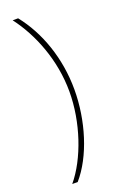

<svg xmlns="http://www.w3.org/2000/svg" viewBox="-167 -758 597 961"><g transform="rotate(-20 131.5 -278.0)"><path d="M212 -283C212 -450 157 -604 69 -714H40C122 -606 185 -450 185 -282C185 -120 126 55 40 158H69C159 55 212 -119 212 -283Z"/></g></svg>

Font: Noto Sans Georgian ExtraCondensed Thin
Style: Regular
Weight: 100
Width: 2
Designer: Monotype Design Team, Akaki Razmadze
Foundry: Google LLC
Version: Version 2.005